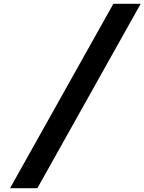

<svg xmlns="http://www.w3.org/2000/svg" viewBox="-20 -877 763 1014"><path d="M723 -857H580L577 -854L33 117H176L179 114Z"/></svg>

Font: Hussar Woodtype
Style: SeBdObl
Weight: 900
Foundry: Cannot Into Space Fonts
Version: Version 1.07